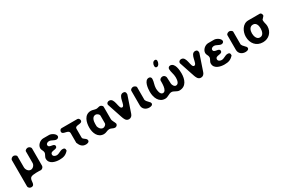

<svg xmlns="http://www.w3.org/2000/svg" viewBox="125 -2200 5634 3835"><g transform="rotate(-30 2942.0 -283.0)"><path d="M136 -521C105 -521 67 -495 67 -460V140C67 176 103 201 134 201C241 201 171 66 240 20C284 -10 433 -2 473 0C505 -6 533 -33 533 -67V-460C533 -495 495 -521 464 -521C441 -521 397 -503 397 -473V-207C397 -156 350 -106 300 -106C243 -106 203 -166 203 -220V-473C203 -499 158 -521 136 -521Z M667 -146C667 -25 803 7 898 7C990 7 1046 -11 1108 -80C1109 -83 1109 -97 1109 -100C1109 -137 1088 -148 1052 -148C994 -148 952 -99 893 -99C860 -99 815 -117 815 -157C815 -247 969 -185 969 -267C969 -344 828 -289 828 -370C828 -405 867 -421 897 -421C952 -421 993 -373 1048 -373C1073 -373 1102 -392 1102 -419C1102 -477 1013 -527 962 -527H828C753 -527 675 -459 675 -383C675 -342 709 -314 709 -273C709 -225 667 -196 667 -146Z M1354 -120C1383 -47 1422 7 1507 7C1537 7 1585 -3 1585 -43C1585 -100 1498 -108 1498 -160V-360C1498 -445 1658 -377 1658 -465C1658 -488 1638 -520 1611 -520H1244C1218 -520 1197 -489 1197 -466C1197 -380 1354 -437 1354 -340Z M1730 -249C1730 -129 1783 7 1923 7C1974 7 2012 -27 2061 -27C2103 -27 2136 7 2178 7C2209 7 2238 -18 2238 -50V-53C2227 -96 2188 -141 2188 -187V-473C2188 -493 2148 -520 2128 -520C2099 -520 2073 -506 2045 -506C2003 -506 1966 -528 1924 -528C1772 -528 1730 -374 1730 -249ZM1871 -200C1871 -208 1870 -248 1870 -257C1870 -318 1885 -414 1968 -414C1999 -414 2044 -382 2044 -347V-173C2044 -138 1999 -107 1968 -107C1917 -107 1882 -156 1871 -200Z M2281 -460C2297 -409 2377 -171 2394 -120C2413 -65 2435 0 2504 0C2550 0 2580 -31 2594 -73L2721 -447V-465C2721 -501 2703 -521 2664 -521C2537 -521 2582 -273 2502 -273C2425 -273 2468 -521 2342 -521C2310 -521 2280 -502 2280 -467C2280 -466 2281 -461 2281 -460Z M2896 -521C2868 -521 2826 -502 2826 -467V-133C2826 -48 2895 1 2971 1C3002 1 3053 -6 3053 -50C3053 -51 3052 -53 3052 -53C3052 -56 3047 -70 3046 -73C3035 -84 2988 -135 2979 -147C2974 -153 2962 -176 2962 -180V-473C2962 -499 2918 -521 2896 -521Z M3135 -266C3135 -139 3188 7 3336 7C3402 7 3445 -47 3506 -47C3560 -47 3602 7 3663 7C3821 7 3869 -136 3869 -270C3869 -344 3858 -520 3748 -520C3719 -520 3695 -496 3695 -467C3695 -400 3729 -333 3729 -263C3729 -213 3724 -113 3652 -113C3612 -113 3584 -166 3582 -200C3580 -222 3575 -325 3575 -347C3569 -381 3540 -407 3505 -407C3478 -407 3442 -388 3435 -360C3433 -316 3447 -113 3351 -113C3285 -113 3275 -225 3275 -267C3275 -336 3309 -399 3309 -466C3309 -499 3290 -521 3255 -521C3149 -521 3135 -336 3135 -266ZM3468 -673C3468 -647 3476 -625 3506 -625C3550 -625 3576 -687 3576 -724C3576 -749 3568 -767 3540 -767C3492 -767 3468 -716 3468 -673Z M3942 -460C3958 -409 4038 -171 4055 -120C4074 -65 4096 0 4165 0C4211 0 4241 -31 4255 -73L4382 -447V-465C4382 -501 4364 -521 4325 -521C4198 -521 4243 -273 4163 -273C4086 -273 4129 -521 4003 -521C3971 -521 3941 -502 3941 -467C3941 -466 3942 -461 3942 -460Z M4472 -146C4472 -25 4608 7 4703 7C4795 7 4851 -11 4913 -80C4914 -83 4914 -97 4914 -100C4914 -137 4893 -148 4857 -148C4799 -148 4757 -99 4698 -99C4665 -99 4620 -117 4620 -157C4620 -247 4774 -185 4774 -267C4774 -344 4633 -289 4633 -370C4633 -405 4672 -421 4702 -421C4757 -421 4798 -373 4853 -373C4878 -373 4907 -392 4907 -419C4907 -477 4818 -527 4767 -527H4633C4558 -527 4480 -459 4480 -383C4480 -342 4514 -314 4514 -273C4514 -225 4472 -196 4472 -146Z M5113 -521C5085 -521 5043 -502 5043 -467V-133C5043 -48 5112 1 5188 1C5219 1 5270 -6 5270 -50C5270 -51 5269 -53 5269 -53C5269 -56 5264 -70 5263 -73C5252 -84 5205 -135 5196 -147C5191 -153 5179 -176 5179 -180V-473C5179 -499 5135 -521 5113 -521Z M5345 -260C5345 -109 5437 7 5592 7C5728 7 5826 -93 5826 -230C5826 -279 5804 -319 5804 -367C5804 -372 5805 -386 5805 -387L5859 -447C5859 -448 5861 -461 5861 -465C5861 -487 5844 -520 5819 -520H5552C5416 -520 5345 -376 5345 -260ZM5485 -257C5485 -322 5509 -401 5589 -401C5664 -401 5686 -326 5686 -263C5686 -200 5669 -107 5585 -107C5509 -107 5485 -198 5485 -257Z"/></g></svg>

Font: Asimov Print
Style: Regular
Weight: 500
Designer: Google
Version: Version 2.000980: 2014